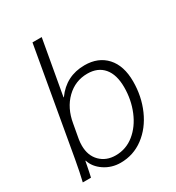

<svg xmlns="http://www.w3.org/2000/svg" viewBox="-180 -852 893 973"><g transform="rotate(-30 267.0 -366.0)"><path d="M92 -88H90L84 -57Q82 -47 78.5 -29.5Q75 -12 72 0H24Q36 -49 49 -122L158 -742H212L155 -422H157Q220 -510 328 -510Q408 -510 454.5 -459Q501 -408 501 -316Q501 -229 468 -154Q435 -79 375.5 -34.5Q316 10 241 10Q189 10 147 -18Q105 -46 92 -88ZM447 -313Q447 -387 413.5 -426.5Q380 -466 319 -466Q248 -466 196.5 -416Q145 -366 131 -283L116 -200Q113 -181 113 -164Q113 -105 148 -70Q183 -35 238 -35Q299 -35 346.5 -73.5Q394 -112 420.5 -176Q447 -240 447 -313Z"/></g></svg>

Font: Sarabun ExtraLight
Style: Italic
Weight: 275
Italic angle: -10°
Designer: Suppakit Chalermlarp | Katatrad Co.,Ltd.
Foundry: Cadson Demak Co.,Ltd.
Version: Version 1.000; ttfautohint (v1.6)